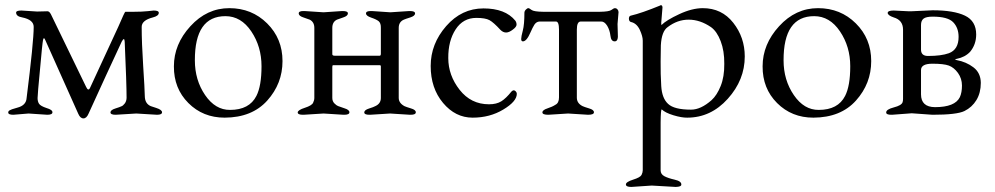

<svg xmlns="http://www.w3.org/2000/svg" viewBox="-20 -446 3891 751"><path d="M470.2 -399.9H502.9Q535.2 -399.9 557.6 -402.3Q580.1 -404.8 581.1 -404.8Q601.1 -404.8 601.1 -396Q601.1 -383.8 578.1 -377.9Q534.2 -366.7 534.2 -340.8Q534.2 -278.8 540 -189Q545.9 -99.1 546.4 -69.8Q546.9 -40.5 569.8 -30.8L590.8 -23.9Q613.8 -16.6 613.8 -6.8Q613.8 2.9 594.2 2.9L513.2 -2L432.1 2.9Q412.1 2.9 412.1 -6.3Q412.1 -15.6 430.7 -21.5Q449.2 -27.3 455.1 -30.3Q460.9 -32.2 467.8 -41Q474.6 -49.8 475.1 -63Q475.1 -118.2 467.8 -282.2Q466.8 -303.2 456.1 -283.2Q455.1 -282.2 394.5 -150.4Q334 -18.6 326.2 -1Q318.4 17.1 306.2 17.1Q293.9 17.1 286.1 -1L157.2 -289.1Q151.4 -303.2 148.4 -290Q145.5 -276.9 136.7 -176.8Q127 -76.2 127 -62.5Q127 -48.8 132.8 -40Q138.7 -31.2 162.1 -23.4Q185.5 -16.6 185.1 -6.8Q185.1 2.9 165 2.9L91.8 -2L32.2 2.9Q12.2 2.9 12.2 -5.9Q12.2 -11.7 18.1 -14.6Q23.9 -17.6 26.9 -18.6Q29.8 -20 47.9 -24.9Q82 -33.7 84 -62Q111.8 -283.2 111.8 -340.8Q111.8 -368.7 66.9 -377.9Q43 -381.8 43 -397Q43 -404.8 64 -404.8L125 -400.9L166 -401.9Q172.9 -401.9 179.2 -390.1L316.9 -106Q325.7 -86.9 333 -104L442.9 -341.8Q467.8 -399.9 470.2 -399.9Z M858.9 14.2Q773.9 14.2 716.8 -43Q659.7 -100.1 660.2 -186.5Q660.2 -272.9 724.6 -343.3Q789.1 -414.1 877 -414.1Q964.8 -414.1 1024.9 -354.5Q1085 -294.9 1085 -207Q1085 -119.1 1025.4 -52.7Q965.8 13.7 858.9 14.2ZM861.8 -382.8Q741.7 -382.8 742.2 -210Q742.2 -132.8 782.2 -74.2Q822.3 -15.6 879.9 -16.1Q955.1 -16.1 982.9 -70.8Q1002.9 -109.9 1002.9 -187Q1002.9 -263.7 962.9 -323.2Q922.9 -382.8 861.8 -382.8Z M1320.8 -402.8Q1340.8 -402.8 1340.8 -393.6Q1340.8 -383.8 1322.8 -377.9Q1304.7 -372.1 1297.9 -369.1Q1279.8 -360.4 1279.8 -336.9V-233.9Q1279.8 -228 1289.6 -228H1464.8Q1469.7 -228 1469.7 -235.8V-336.9Q1470.2 -355 1461.4 -362.8Q1452.6 -370.1 1432.1 -377Q1411.6 -383.8 1411.6 -393.6Q1411.6 -403.3 1431.6 -402.8H1434.6L1506.8 -397.9L1580.6 -402.8H1583.5Q1603.5 -402.8 1603.5 -393.6Q1603.5 -383.8 1585 -377.9Q1566.4 -372.1 1559.6 -369.1Q1539.6 -360.4 1539.6 -336.9V-63Q1539.6 -43 1562 -30.8Q1568.4 -27.8 1587.4 -22Q1606.4 -16.6 1606.4 -6.8Q1606.4 2.9 1586.4 2.9H1583.5L1505.9 -2L1427.7 2.9H1424.8Q1404.8 2.9 1404.8 -6.3Q1404.8 -15.6 1423.3 -21.5Q1441.9 -27.3 1447.8 -30.8Q1469.7 -40.5 1469.7 -63V-186Q1469.7 -190.9 1465.8 -190.9H1282.7Q1279.8 -190.9 1279.8 -184.1V-63Q1279.8 -49.8 1288.1 -41.5Q1296.4 -33.2 1302.2 -31.2Q1308.1 -29.3 1327.1 -22.5Q1346.7 -16.6 1346.7 -6.8Q1346.7 2.9 1326.7 2.9H1323.7L1245.6 -2L1167.5 2.9H1164.6Q1144.5 2.9 1144.5 -6.3Q1145 -15.6 1172.4 -24.4Q1199.7 -33.2 1204.6 -43.9Q1209.5 -53.7 1209.5 -63V-336.9Q1209.5 -359.9 1191.4 -369.1Q1184.6 -372.1 1166.5 -377.9Q1148.4 -383.8 1148.4 -393.6Q1148.4 -403.3 1168.5 -402.8H1171.4L1245.6 -397.9L1317.9 -402.8Z M1937.5 -329.1Q1910.6 -358.4 1894.5 -367.2Q1878.4 -376 1843.3 -376Q1791.5 -376 1762.2 -331.1Q1732.9 -286.1 1733.4 -218.8Q1733.4 -151.4 1777.8 -94.7Q1822.3 -38.1 1892.6 -38.1Q1922.4 -38.1 1940.9 -49.8Q1959.5 -61.5 1980.5 -87.9Q1985.4 -92.8 1989.3 -92.8Q1993.7 -92.8 1997.6 -88.4Q2001.5 -84 2001.5 -79.1Q2001.5 -49.3 1948.7 -17.6Q1896 14.2 1828.6 14.2Q1761.2 14.2 1712.9 -43.5Q1664.6 -101.1 1664.6 -188Q1664.6 -274.4 1725.1 -343.8Q1785.6 -413.1 1871.1 -413.1Q1956.5 -413.1 1995.6 -365.2Q2000.5 -358.4 2000.5 -349.6Q2000.5 -340.8 1985.8 -330.1Q1971.2 -318.8 1959.5 -318.8Q1947.8 -318.8 1937.5 -329.1Z M2152.3 -36.1Q2166.5 -43 2166.5 -64.9V-330.1Q2166.5 -362.3 2154.3 -361.8H2090.3Q2078.1 -361.3 2070.3 -349.6Q2063 -337.9 2055.2 -319.8Q2040 -284.2 2025.4 -284.2Q2018.6 -284.2 2018.6 -293.5Q2018.6 -302.7 2024.9 -326.2Q2031.2 -349.6 2031.2 -396Q2031.2 -402.3 2036.6 -408.2Q2042.5 -414.1 2046.4 -414.1Q2050.3 -414.1 2059.1 -407.2Q2067.9 -400.4 2104.5 -399.9H2326.2Q2362.8 -400.4 2371.6 -407.2Q2380.4 -414.1 2385.7 -414.1Q2391.1 -414.1 2395 -409.7Q2398.9 -405.3 2399.4 -398.9L2395.5 -352.1Q2395.5 -334 2396.5 -315.9Q2399.4 -283.7 2384.3 -284.2Q2370.1 -284.2 2367.7 -306.2Q2365.2 -328.1 2355 -345.2Q2344.2 -362.3 2331.5 -361.8H2251.5Q2236.3 -361.8 2236.3 -330.1V-64Q2236.3 -42 2258.8 -30.8Q2265.1 -27.8 2284.2 -22Q2303.2 -16.6 2303.2 -6.8Q2303.2 2.9 2280.3 2.9L2202.1 -2L2124.5 2.9Q2101.6 2.9 2101.6 -6.3Q2101.6 -15.6 2121.1 -22Q2140.6 -28.3 2152.3 -36.1Z M2683.1 -17.1Q2721.2 -17.1 2763.2 -54.2Q2784.2 -73.2 2798.8 -109.4Q2813.5 -145.5 2813 -196.3Q2813.5 -247.1 2798.8 -285.2Q2784.2 -323.2 2761.2 -339.8Q2718.3 -369.1 2673.8 -369.1Q2629.4 -369.1 2591.3 -339.8Q2567.9 -323.2 2564.9 -269L2564 -205.1Q2563.5 -157.2 2566.4 -109.4Q2569.3 -61.5 2593.3 -39.6Q2617.2 -17.1 2683.1 -17.1ZM2456.1 256.8Q2484.4 248 2489.3 238.3Q2494.1 228.5 2494.1 220.2V-287.1Q2494.1 -304.2 2482.4 -329.6Q2470.2 -355 2448.2 -359.9Q2440.4 -361.8 2439.9 -372.6Q2439.9 -383.3 2447.3 -384.8Q2489.3 -394.5 2563 -424.8L2564 -425.8H2564.9Q2570.8 -425.8 2571.3 -417L2566.4 -356.9Q2566.4 -349.1 2567.4 -348.1Q2586.4 -367.2 2636.7 -390.6Q2687 -414.1 2729 -414.1Q2803.2 -414.1 2848.1 -356.9Q2893.1 -299.8 2893.1 -225.1Q2893.1 -133.3 2826.7 -59.6Q2760.3 14.2 2668 14.2Q2646.5 14.6 2614.3 4.9Q2582 -4.9 2568.4 -18.1Q2564.5 -18.1 2564 33.2V220.2Q2564 235.4 2578.6 243.2Q2593.3 251 2619.1 256.8Q2645.5 262.7 2645 275.9Q2645 284.7 2623 285.2L2529.3 279.8L2449.2 285.2Q2428.2 285.2 2428.2 275.4Q2428.2 265.6 2456.1 256.8Z M3161.6 14.2Q3076.7 14.2 3019.5 -43Q2962.4 -100.1 2962.9 -186.5Q2962.9 -272.9 3027.3 -343.3Q3091.8 -414.1 3179.7 -414.1Q3267.6 -414.1 3327.6 -354.5Q3387.7 -294.9 3387.7 -207Q3387.7 -119.1 3328.1 -52.7Q3268.6 13.7 3161.6 14.2ZM3164.6 -382.8Q3044.4 -382.8 3044.9 -210Q3044.9 -132.8 3085 -74.2Q3125 -15.6 3182.6 -16.1Q3257.8 -16.1 3285.6 -70.8Q3305.7 -109.9 3305.7 -187Q3305.7 -263.7 3265.6 -323.2Q3225.6 -382.8 3164.6 -382.8Z M3582.5 -171.9V-77.1Q3582.5 -27.3 3637.2 -26.9Q3715.3 -26.9 3734.4 -65.9Q3742.7 -84 3742.7 -111.3Q3742.7 -138.7 3727.1 -160.6Q3711.4 -182.1 3691.4 -189.5Q3671.4 -196.8 3627 -196.8Q3582.5 -196.8 3582.5 -171.9ZM3798.3 -311Q3798.3 -272 3774.4 -243.2Q3754.4 -222.2 3722.2 -215.8Q3710 -213.9 3722.2 -210.9Q3759.3 -204.1 3787.6 -182.6Q3815.9 -161.1 3816.4 -122.1Q3816.4 -83 3799.3 -54.7Q3782.2 -26.4 3752.4 -11.7Q3722.7 2.9 3627.4 2.9L3546.4 -2.9L3469.2 2.9H3466.3Q3446.3 2.9 3446.3 -5.9Q3445.8 -18.1 3476.1 -25.9Q3506.3 -33.7 3510.3 -45.9Q3512.2 -50.8 3512.2 -59.1V-330.1Q3512.2 -367.2 3475.6 -377.9Q3452.6 -385.7 3452.1 -395.5Q3452.6 -404.8 3475.6 -404.8L3534.2 -401.9H3544.4L3628.4 -405.8Q3710.4 -405.8 3754.4 -384.8Q3798.3 -363.8 3798.3 -311ZM3582.5 -252Q3582.5 -227.1 3609.9 -227.1Q3661.6 -227.1 3691.4 -237.8Q3729.5 -252 3729.5 -301.8Q3729.5 -336.9 3708.5 -358.9Q3687.5 -380.9 3628.4 -380.9Q3602.1 -380.9 3592.3 -373Q3582.5 -365.2 3582.5 -348.1Z"/></svg>

Font: EBGaramond
Style: Regular
Weight: 400
Version: Version 000.012g